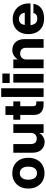

<svg xmlns="http://www.w3.org/2000/svg" viewBox="1187 -1927 757 3171"><g transform="rotate(-90 1565.5 -341.5)"><path d="M37 -252Q37 -332 69 -391.5Q101 -451 158 -484Q215 -517 292 -517Q368 -517 425 -484Q482 -451 513.5 -391.5Q545 -332 545 -252Q545 -172 513.5 -112Q482 -52 425 -18.5Q368 15 292 15Q215 15 158 -18.5Q101 -52 69 -112Q37 -172 37 -252ZM399 -252Q399 -319 370.5 -356Q342 -393 292 -393Q240 -393 211.5 -356Q183 -319 183 -252Q183 -184 211.5 -146.5Q240 -109 292 -109Q342 -109 370.5 -146.5Q399 -184 399 -252Z M772 -213Q772 -161 797 -137Q822 -113 864 -113Q904 -113 930 -139.5Q956 -166 956 -207V-500H1100V0H956V-72Q929 -29 888.5 -6Q848 17 807 17Q730 17 679.5 -35Q629 -87 629 -183V-500H772Z M1476 -121V0H1421Q1346 0 1299.5 -39.5Q1253 -79 1253 -158V-385H1174V-500H1253V-630H1397V-500H1476V-385H1397V-177Q1397 -146 1408.5 -133.5Q1420 -121 1442 -121Z M1550 -700H1693V0H1550Z M1780 -681H1937V-560H1780ZM1787 -500H1930V0H1787Z M2362 -283Q2362 -338 2336 -362.5Q2310 -387 2265 -387Q2224 -387 2196.5 -359.5Q2169 -332 2169 -289V0H2025V-500H2169V-425Q2196 -469 2238 -493Q2280 -517 2323 -517Q2402 -517 2453.5 -464.5Q2505 -412 2505 -313V0H2362Z M2588 -252Q2588 -332 2618.5 -389.5Q2649 -447 2704.5 -478.5Q2760 -510 2836 -510Q2911 -510 2969.5 -476.5Q3028 -443 3061 -383.5Q3094 -324 3094 -248V-216H2736Q2749 -104 2843 -104Q2923 -104 2935 -168H3088Q3074 -79 3010.5 -35.5Q2947 8 2842 8Q2764 8 2707 -23.5Q2650 -55 2619 -113.5Q2588 -172 2588 -252ZM2837 -407Q2797 -407 2772 -384Q2747 -361 2739 -311H2940Q2936 -354 2908.5 -380.5Q2881 -407 2837 -407Z"/></g></svg>

Font: Overused Grotesk
Style: Bold
Weight: 700
Version: Version 0.003